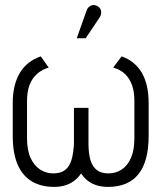

<svg xmlns="http://www.w3.org/2000/svg" viewBox="-20 -720 636 753"><path d="M457 -499 424 -455Q452 -447 470 -430Q488 -413 497.5 -387Q507 -361 507 -325V-177Q507 -131 493.5 -100.5Q480 -70 457 -55Q434 -40 405 -40Q377 -40 360 -53Q343 -66 335 -91.5Q327 -117 327 -157V-297H270V-157Q268 -117 260 -91.5Q252 -66 235 -53Q218 -40 189 -40Q161 -40 137.5 -55Q114 -70 100 -100.5Q86 -131 86 -177V-325Q86 -361 96 -387Q106 -413 125 -430Q144 -447 171 -455L140 -499Q85 -480 57.5 -433.5Q30 -387 30 -316V-187Q30 -120 48.5 -76Q67 -32 103.5 -9.5Q140 13 193 13Q216 13 235.5 7Q255 1 271 -11Q287 -23 298 -40Q309 -23 324.5 -11Q340 1 360 7Q380 13 403 13Q483 13 523 -37Q563 -87 563 -187V-316Q563 -388 536.5 -434Q510 -480 457 -499ZM369 -649Q375 -657 376.5 -666Q378 -675 374.5 -683Q371 -691 362 -696Q353 -701 344.5 -700Q336 -699 329 -693Q322 -687 319 -677L281 -570H316Z"/></svg>

Font: Advent Pro
Style: Regular
Weight: 400
Designer: VivaRado, Andreas Kalpakidis
Foundry: VivaRado, Andreas Kalpakidis
Version: Version 3.000